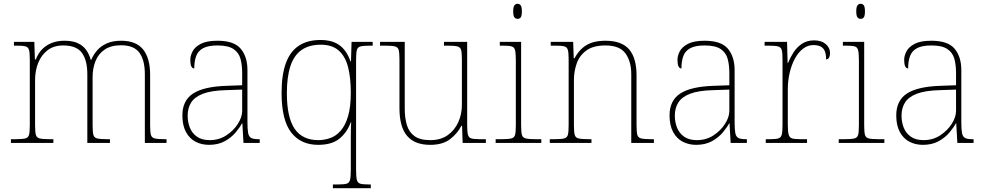

<svg xmlns="http://www.w3.org/2000/svg" viewBox="-20 -758 5233 1018"><path d="M38 0V-20H61Q98 -20 114 -24Q130 -28 134 -43.5Q138 -59 138 -94V-442Q138 -477 134 -492.5Q130 -508 115.5 -512Q101 -516 71 -516H54V-536H162L165 -443H170Q183 -477 205 -498.5Q227 -520 256.5 -531Q286 -542 321 -542Q367 -542 395 -528Q423 -514 438.5 -491Q454 -468 461 -441H464Q475 -468 495 -491Q515 -514 546.5 -528Q578 -542 622 -542Q702 -542 739 -495.5Q776 -449 776 -361V-94Q776 -59 780 -43.5Q784 -28 800.5 -24Q817 -20 853 -20H863V0H748V-365Q748 -439 719 -478.5Q690 -518 622 -518Q569 -518 535.5 -495.5Q502 -473 486.5 -434.5Q471 -396 471 -349V-94Q471 -59 475 -43.5Q479 -28 495 -24Q511 -20 548 -20H563V0H443V-365Q443 -438 414.5 -477.5Q386 -517 315 -517Q265 -517 232 -491.5Q199 -466 182.5 -424.5Q166 -383 166 -334V-94Q166 -59 170 -43.5Q174 -28 190.5 -24Q207 -20 243 -20H263V0Z M1088 10Q1049 10 1017 -6.5Q985 -23 966 -58Q947 -93 947 -146Q947 -225 1003.5 -262Q1060 -299 1181 -303L1264 -306V-371Q1264 -414 1255 -446.5Q1246 -479 1218 -498Q1190 -517 1133 -517Q1084 -517 1057 -502.5Q1030 -488 1020 -460.5Q1010 -433 1010 -395Q1000 -395 994.5 -406Q989 -417 989 -441Q989 -462 1001 -485.5Q1013 -509 1044.5 -525.5Q1076 -542 1133 -542Q1221 -542 1256.5 -499.5Q1292 -457 1292 -386V-110Q1292 -73 1295.5 -53.5Q1299 -34 1311 -27Q1323 -20 1350 -20H1357V0H1271L1265 -104H1263Q1252 -83 1229.5 -56Q1207 -29 1172 -9.5Q1137 10 1088 10ZM1092 -15Q1141 -15 1179.5 -40Q1218 -65 1241 -101Q1264 -137 1264 -170V-283L1178 -280Q1100 -278 1056 -261Q1012 -244 993.5 -214.5Q975 -185 975 -145Q975 -111 986.5 -81.5Q998 -52 1024 -33.5Q1050 -15 1092 -15Z M1745 240V220H1773Q1803 220 1817.5 216Q1832 212 1836 195.5Q1840 179 1840 142V31Q1840 -2 1840 -30.5Q1840 -59 1840.5 -80Q1841 -101 1842 -110H1840Q1821 -57 1780.5 -23.5Q1740 10 1667 10Q1575 10 1524 -55.5Q1473 -121 1473 -265Q1473 -362 1496 -424Q1519 -486 1565 -516Q1611 -546 1679 -546Q1743 -546 1781 -517.5Q1819 -489 1838 -433H1841L1844 -536H1956V-516H1945Q1908 -516 1892 -512Q1876 -508 1872 -492.5Q1868 -477 1868 -442V142Q1868 179 1872 195.5Q1876 212 1890.5 216Q1905 220 1935 220H1946V240ZM1668 -15Q1700 -15 1731 -26Q1762 -37 1786.5 -65Q1811 -93 1825.5 -142Q1840 -191 1840 -267Q1840 -345 1825.5 -402Q1811 -459 1776 -490Q1741 -521 1681 -521Q1619 -521 1579 -493Q1539 -465 1520 -408Q1501 -351 1501 -264Q1501 -136 1542 -75.5Q1583 -15 1668 -15Z M2261 10Q2179 10 2138.5 -37.5Q2098 -85 2098 -184V-442Q2098 -477 2094 -492.5Q2090 -508 2074 -512Q2058 -516 2021 -516H1995V-536H2126V-181Q2126 -134 2137 -96Q2148 -58 2177.5 -36.5Q2207 -15 2261 -15Q2317 -15 2354 -41.5Q2391 -68 2410 -110.5Q2429 -153 2429 -202V-442Q2429 -477 2425 -492.5Q2421 -508 2405 -512Q2389 -516 2352 -516H2334V-536H2457V-94Q2457 -60 2461 -44Q2465 -28 2479.5 -24Q2494 -20 2524 -20H2556V0H2433L2430 -91H2426Q2407 -52 2367.5 -21Q2328 10 2261 10Z M2608 0V-20H2638Q2675 -20 2691 -24Q2707 -28 2711 -43.5Q2715 -59 2715 -94V-438Q2715 -475 2711 -491.5Q2707 -508 2692.5 -512Q2678 -516 2648 -516H2630V-536H2743V-94Q2743 -59 2747 -43.5Q2751 -28 2767.5 -24Q2784 -20 2820 -20H2850V0ZM2724 -658Q2714 -658 2707.5 -666Q2701 -674 2701 -698Q2701 -721 2707.5 -729.5Q2714 -738 2724 -738Q2735 -738 2741 -729.5Q2747 -721 2747 -698Q2747 -674 2741 -666Q2735 -658 2724 -658Z M2895 0V-20H2918Q2955 -20 2971 -24Q2987 -28 2991 -43.5Q2995 -59 2995 -94V-442Q2995 -477 2991 -492.5Q2987 -508 2972.5 -512Q2958 -516 2928 -516H2900V-536H3019L3022 -449H3026Q3046 -485 3070 -505Q3094 -525 3123.5 -533.5Q3153 -542 3190 -542Q3276 -542 3315.5 -496.5Q3355 -451 3355 -357V-94Q3355 -59 3359 -43.5Q3363 -28 3379.5 -24Q3396 -20 3432 -20H3447V0H3327V-365Q3327 -432 3296.5 -474.5Q3266 -517 3190 -517Q3125 -517 3088.5 -490Q3052 -463 3037.5 -421Q3023 -379 3023 -334V-94Q3023 -59 3027 -43.5Q3031 -28 3047.5 -24Q3064 -20 3100 -20H3116V0Z M3671 10Q3632 10 3600 -6.5Q3568 -23 3549 -58Q3530 -93 3530 -146Q3530 -225 3586.5 -262Q3643 -299 3764 -303L3847 -306V-371Q3847 -414 3838 -446.5Q3829 -479 3801 -498Q3773 -517 3716 -517Q3667 -517 3640 -502.5Q3613 -488 3603 -460.5Q3593 -433 3593 -395Q3583 -395 3577.5 -406Q3572 -417 3572 -441Q3572 -462 3584 -485.5Q3596 -509 3627.5 -525.5Q3659 -542 3716 -542Q3804 -542 3839.5 -499.5Q3875 -457 3875 -386V-110Q3875 -73 3878.5 -53.5Q3882 -34 3894 -27Q3906 -20 3933 -20H3940V0H3854L3848 -104H3846Q3835 -83 3812.5 -56Q3790 -29 3755 -9.5Q3720 10 3671 10ZM3675 -15Q3724 -15 3762.5 -40Q3801 -65 3824 -101Q3847 -137 3847 -170V-283L3761 -280Q3683 -278 3639 -261Q3595 -244 3576.5 -214.5Q3558 -185 3558 -145Q3558 -111 3569.5 -81.5Q3581 -52 3607 -33.5Q3633 -15 3675 -15Z M4040 0V-20H4062Q4092 -20 4106.5 -24Q4121 -28 4125 -44.5Q4129 -61 4129 -98V-442Q4129 -477 4125 -492.5Q4121 -508 4105 -512Q4089 -516 4052 -516H4034V-536H4153L4156 -424H4158Q4170 -453 4187.5 -480.5Q4205 -508 4232 -526Q4259 -544 4297 -544Q4335 -544 4358 -524.5Q4381 -505 4381 -476Q4381 -463 4376 -453Q4371 -443 4360 -443Q4360 -472 4352.5 -488.5Q4345 -505 4330 -512Q4315 -519 4292 -519Q4263 -519 4238 -500Q4213 -481 4195 -448Q4177 -415 4167 -372.5Q4157 -330 4157 -284V-98Q4157 -61 4161.5 -44.5Q4166 -28 4180 -24Q4194 -20 4224 -20H4259V0Z M4427 0V-20H4457Q4494 -20 4510 -24Q4526 -28 4530 -43.5Q4534 -59 4534 -94V-438Q4534 -475 4530 -491.5Q4526 -508 4511.5 -512Q4497 -516 4467 -516H4449V-536H4562V-94Q4562 -59 4566 -43.5Q4570 -28 4586.5 -24Q4603 -20 4639 -20H4669V0ZM4543 -658Q4533 -658 4526.5 -666Q4520 -674 4520 -698Q4520 -721 4526.5 -729.5Q4533 -738 4543 -738Q4554 -738 4560 -729.5Q4566 -721 4566 -698Q4566 -674 4560 -666Q4554 -658 4543 -658Z M4873 10Q4834 10 4802 -6.5Q4770 -23 4751 -58Q4732 -93 4732 -146Q4732 -225 4788.5 -262Q4845 -299 4966 -303L5049 -306V-371Q5049 -414 5040 -446.5Q5031 -479 5003 -498Q4975 -517 4918 -517Q4869 -517 4842 -502.5Q4815 -488 4805 -460.5Q4795 -433 4795 -395Q4785 -395 4779.5 -406Q4774 -417 4774 -441Q4774 -462 4786 -485.5Q4798 -509 4829.5 -525.5Q4861 -542 4918 -542Q5006 -542 5041.5 -499.5Q5077 -457 5077 -386V-110Q5077 -73 5080.5 -53.5Q5084 -34 5096 -27Q5108 -20 5135 -20H5142V0H5056L5050 -104H5048Q5037 -83 5014.5 -56Q4992 -29 4957 -9.5Q4922 10 4873 10ZM4877 -15Q4926 -15 4964.5 -40Q5003 -65 5026 -101Q5049 -137 5049 -170V-283L4963 -280Q4885 -278 4841 -261Q4797 -244 4778.5 -214.5Q4760 -185 4760 -145Q4760 -111 4771.5 -81.5Q4783 -52 4809 -33.5Q4835 -15 4877 -15Z"/></svg>

Font: Noto Serif Thai Thin
Style: Regular
Weight: 250
Version: Version 2.001